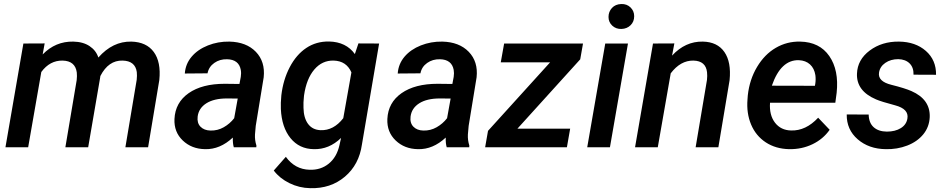

<svg xmlns="http://www.w3.org/2000/svg" viewBox="-20 -750 4824 978"><path d="M207.5 -528.8 197.3 -472.7Q262.7 -540 353.5 -538.1Q403.3 -537.1 436.3 -515.1Q469.2 -493.2 481 -457Q554.2 -540 648.9 -538.1Q726.1 -536.1 763.4 -485.1Q800.8 -434.1 791.5 -342.3L734.4 0H618.7L676.3 -343.3Q678.7 -364.7 676.8 -382.8Q668.9 -439.9 604.5 -441.4Q532.7 -443.4 491.2 -362.8L489.7 -352.1L429.2 0H313L370.6 -341.8Q373 -362.8 371.1 -380.9Q363.3 -439.9 298.8 -441.4Q233.9 -442.4 190.4 -383.3L123.5 0H7.8L99.1 -528.3Z M1170.9 0Q1165 -19.5 1166 -49.3Q1100.6 11.7 1024.9 9.8Q956.1 8.8 910.9 -34.4Q865.7 -77.6 868.7 -144Q872.6 -227.5 940.9 -275.4Q1009.3 -323.2 1124.5 -323.2L1199.7 -322.3L1206.5 -358.4Q1209.5 -377.4 1206.5 -394Q1196.8 -446.8 1136.7 -448.2Q1099.6 -449.2 1071.5 -429.4Q1043.5 -409.7 1037.1 -376.5L921.4 -375.5Q924.8 -424.3 956.1 -461.2Q987.3 -498 1039.1 -518.6Q1090.8 -539.1 1148.4 -538.1Q1234.9 -536.1 1283.2 -486.1Q1331.5 -436 1323.2 -356.4L1282.7 -108.9L1278.8 -64.9Q1277.3 -36.1 1286.1 -8.8L1285.6 0ZM1051.8 -85Q1088.4 -84 1119.6 -101.8Q1150.9 -119.6 1172.9 -147.9L1190.9 -248L1135.7 -248.5Q1070.3 -248.5 1031.2 -223.9Q992.2 -199.2 986.8 -156.2Q982.9 -123.5 1001.2 -104.7Q1019.5 -85.9 1051.8 -85Z M1413.1 -264.6Q1422.4 -343.8 1455.8 -407.7Q1489.3 -471.7 1540 -505.6Q1590.8 -539.6 1656.2 -538.6Q1743.2 -536.6 1787.6 -474.6L1805.7 -528.8L1911.1 -528.3L1823.7 -14.6Q1809.1 88.9 1736.6 150.1Q1664.1 211.4 1560.1 208.5Q1504.4 207.5 1454.6 183.1Q1404.8 158.7 1374.5 118.7L1436 48.8Q1482.4 112.8 1557.1 114.7Q1613.8 116.7 1654.5 83.7Q1695.3 50.8 1709 -10.3L1717.3 -47.4Q1656.2 11.7 1578.6 9.8Q1504.4 8.8 1459.7 -46.4Q1415 -101.6 1410.6 -194.8Q1409.2 -224.1 1413.1 -264.6ZM1527.8 -254.4Q1524.9 -229.5 1525.9 -200.7Q1526.9 -148.9 1549.3 -118.7Q1571.8 -88.4 1613.3 -86.9Q1679.2 -84.5 1728.5 -147.9L1770 -381.3Q1744.6 -439.5 1679.7 -441.4Q1621.1 -442.9 1581.1 -396Q1541 -349.1 1528.8 -264.6Z M2255.4 0Q2249.5 -19.5 2250.5 -49.3Q2185.1 11.7 2109.4 9.8Q2040.5 8.8 1995.4 -34.4Q1950.2 -77.6 1953.1 -144Q1957 -227.5 2025.4 -275.4Q2093.8 -323.2 2209 -323.2L2284.2 -322.3L2291 -358.4Q2293.9 -377.4 2291 -394Q2281.2 -446.8 2221.2 -448.2Q2184.1 -449.2 2156 -429.4Q2127.9 -409.7 2121.6 -376.5L2005.9 -375.5Q2009.3 -424.3 2040.5 -461.2Q2071.8 -498 2123.5 -518.6Q2175.3 -539.1 2232.9 -538.1Q2319.3 -536.1 2367.7 -486.1Q2416 -436 2407.7 -356.4L2367.2 -108.9L2363.3 -64.9Q2361.8 -36.1 2370.6 -8.8L2370.1 0ZM2136.2 -85Q2172.9 -84 2204.1 -101.8Q2235.4 -119.6 2257.3 -147.9L2275.4 -248L2220.2 -248.5Q2154.8 -248.5 2115.7 -223.9Q2076.7 -199.2 2071.3 -156.2Q2067.4 -123.5 2085.7 -104.7Q2104 -85.9 2136.2 -85Z M2615.7 -94.7H2884.3L2867.7 0H2451.2L2465.8 -83.5L2782.2 -432.6H2530.8L2547.9 -528.3H2949.7L2935.5 -447.8Z M3086.9 0H2971.2L3063 -528.3H3178.7ZM3079.6 -663.6Q3079.6 -690.4 3097.2 -709.5Q3114.7 -728.5 3144.5 -729.5Q3172.9 -730.5 3191.7 -712.2Q3210.4 -693.8 3210.4 -667.5Q3210.4 -639.6 3192.1 -621.6Q3173.8 -603.5 3145.5 -602.5Q3117.7 -601.6 3098.6 -619.4Q3079.6 -637.2 3079.6 -663.6Z M3415 -528.8 3403.3 -466.8Q3471.2 -540 3560.1 -538.1Q3634.3 -536.6 3669.9 -485.1Q3705.6 -433.6 3696.3 -341.3L3639.2 0H3523.4L3581.1 -342.8Q3583.5 -363.8 3581.5 -381.8Q3575.2 -439.9 3512.2 -441.4Q3446.3 -442.4 3396.5 -376.5L3330.6 0H3214.8L3306.2 -528.3Z M4000 9.8Q3931.2 8.3 3880.6 -24.9Q3830.1 -58.1 3805.9 -115.7Q3781.7 -173.3 3787.6 -244.1L3789.1 -264.2Q3797.9 -344.7 3836.2 -408.9Q3874.5 -473.1 3931.6 -506.3Q3988.8 -539.6 4055.7 -538.1Q4154.8 -536.1 4204.3 -464.4Q4253.9 -392.6 4241.7 -277.3L4234.9 -226.6H3902.3Q3897.9 -163.6 3927.7 -125Q3957.5 -86.4 4009.8 -85.4Q4084.5 -83 4147.5 -150.4L4206.1 -88.9Q4172.9 -41.5 4118.7 -15.4Q4064.5 10.7 4000 9.8ZM4049.3 -443.4Q3957.5 -446.3 3911.6 -313.5L4130.9 -313L4132.8 -323.2Q4136.2 -345.7 4133.3 -367.2Q4127.9 -401.9 4106 -421.9Q4084 -441.9 4049.3 -443.4Z M4602.1 -146.5Q4610.4 -194.8 4539.3 -213.6Q4468.3 -232.4 4442.4 -243.7Q4341.8 -286.6 4345.2 -374.5Q4347.7 -445.8 4409.9 -492.4Q4472.2 -539.1 4559.1 -538.1Q4643.1 -537.1 4696 -490.7Q4749 -444.3 4748 -369.1L4633.3 -369.6Q4634.3 -406.2 4613.3 -427Q4592.3 -447.8 4555.7 -448.7Q4517.1 -448.7 4489.5 -429.7Q4461.9 -410.6 4457.5 -379.9Q4450.7 -335.4 4520 -318.1Q4589.4 -300.8 4622.6 -286.1Q4719.2 -243.7 4715.8 -153.3Q4713.4 -103 4682.9 -65.7Q4652.3 -28.3 4601.1 -8.5Q4549.8 11.2 4492.2 9.8Q4405.8 8.8 4348.9 -40.5Q4292 -89.8 4293 -167L4404.8 -166.5Q4405.8 -124 4430.2 -102.1Q4454.6 -80.1 4497.1 -79.6Q4540 -79.6 4568.6 -97.4Q4597.2 -115.2 4602.1 -146.5Z"/></svg>

Font: Roboto Medium
Style: Italic
Weight: 500
Italic angle: -12°
Designer: Google
Version: Version 2.134; 2016